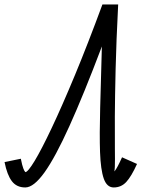

<svg xmlns="http://www.w3.org/2000/svg" viewBox="-70 -820 690 866"><path d="M480.5 -110.5 548 -80.5Q522.5 -24 499.5 0.8Q476.5 25.5 443 25.5Q412 25.5 398 -14.5Q384 -54.5 381.2 -134Q378.5 -213.5 381.8 -332.8Q385 -452 389.5 -610.5Q307 -392.5 243.2 -251.5Q179.5 -110.5 130.8 -42.5Q82 25.5 44 25.5Q5 25.5 -16.5 -2.8Q-38 -31 -49.5 -89L24 -104Q30 -73.5 35 -60.8Q40 -48 42.8 -45.8Q45.5 -43.5 44 -43.5Q55.5 -43.5 86.2 -94.2Q117 -145 163.2 -242.8Q209.5 -340.5 267.8 -480.8Q326 -621 392 -800H463Q454.5 -634 451.5 -508.8Q448.5 -383.5 448 -294.8Q447.5 -206 448.2 -150.5Q449 -95 448 -69.2Q447 -43.5 443 -43.5Q441.5 -43.5 443.2 -44.5Q445 -45.5 449.2 -51Q453.5 -56.5 461 -70.2Q468.5 -84 480.5 -110.5Z"/></svg>

Font: Victor Mono Thin
Style: Italic
Weight: 100
Italic angle: -12°
Monospace: yes
Designer: Rune Bjørnerås
Version: Version 1.561;gftools[0.9.30]